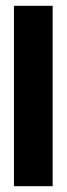

<svg xmlns="http://www.w3.org/2000/svg" viewBox="-20 -640 229 660"><path d="M28 -620H161V0H28Z"/></svg>

Font: Smooch Sans Thin ExtraBold
Style: Regular
Weight: 800
Version: Version 1.010